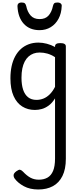

<svg xmlns="http://www.w3.org/2000/svg" viewBox="-20 -858 638 1528"><path d="M285 650Q218 650 170 624Q122 598 96 562Q87 548 88.5 534Q90 520 110 505Q129 491 139.5 493Q150 495 163 508Q194 541 223 556.5Q252 572 289 572Q329 572 358 555.5Q387 539 402.5 502Q418 465 418 403V-75Q395 -38 367.5 -18Q340 2 312.5 9.5Q285 17 258 17Q201 17 157 -10.5Q113 -38 88 -94Q63 -150 63 -235Q63 -287 72.5 -331Q82 -375 101 -410Q120 -445 147 -469Q174 -493 209 -506Q244 -519 286 -519Q318 -519 352.5 -510Q387 -501 418 -484V-489Q418 -502 428 -508.5Q438 -515 460 -515Q482 -515 493 -508.5Q504 -502 504 -489V406Q504 488 477 542.5Q450 597 401 623.5Q352 650 285 650ZM270 -63Q299 -63 325.5 -73.5Q352 -84 375.5 -107Q399 -130 418 -167V-403Q387 -423 357 -431.5Q327 -440 295 -440Q269 -440 247 -432Q225 -424 207 -408Q189 -392 176.5 -368Q164 -344 157.5 -312Q151 -280 151 -239Q151 -184 164 -144.5Q177 -105 203.5 -84Q230 -63 270 -63ZM295 -618Q216 -618 169.5 -668.5Q123 -719 119 -809Q118 -821 126 -829.5Q134 -838 153 -838Q172 -838 179 -830Q186 -822 189 -809Q198 -764 223.5 -735Q249 -706 295 -706Q342 -706 367 -735Q392 -764 401 -809Q404 -823 410.5 -830.5Q417 -838 436 -838Q455 -838 464 -829.5Q473 -821 471 -809Q469 -752 446 -709Q423 -666 384 -642Q345 -618 295 -618Z"/></svg>

Font: Playwrite BR
Style: Regular
Weight: 400
Designer: Veronika Burian, José Scaglione
Foundry: TypeTogether
Version: Version 1.002